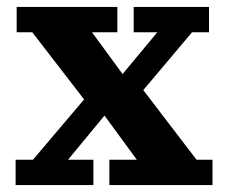

<svg xmlns="http://www.w3.org/2000/svg" viewBox="-20 -533 654 553"><path d="M25 0V-73H75L259 -290H380L546 -73H592V0H295V-73H374L265 -222H299L176 -73H249V0ZM235 -230 73 -440H28V-513H318V-440H245L349 -298H315L433 -440H365V-513H582V-440H533L356 -230Z"/></svg>

Font: Montagu Slab 144pt SemiBold
Style: Regular
Weight: 600
Version: Version 1.000